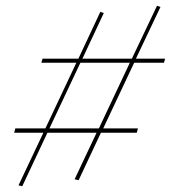

<svg xmlns="http://www.w3.org/2000/svg" viewBox="-20 -582 600 664"><path d="M547 -365H444L337 -138H457L453 -123H329L252 41L238 38L314 -123H144L57 62L44 59L130 -123H29L33 -138H137L244 -365H123L127 -379H251L327 -541L339 -537L265 -379H436L523 -562L535 -558L450 -379H551ZM322 -138 429 -365H258L151 -138Z"/></svg>

Font: EauTest Thin
Style: Italic
Weight: 250
Italic angle: -12°
Designer: Christian Thalmann (Catharsis Fonts)
Version: Version 0.001;PS 000.001;hotconv 1.0.88;makeotf.lib2.5.64775